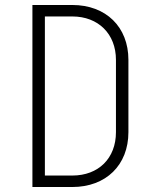

<svg xmlns="http://www.w3.org/2000/svg" viewBox="-20 -750 640 770"><path d="M110 0H270C405 0 495 -88 495 -220V-510C495 -642 405 -730 270 -730H110ZM160 -46V-684H270C374 -684 445 -614 445 -510V-220C445 -115 375 -46 270 -46Z"/></svg>

Font: JetBrains Mono Thin
Style: Regular
Weight: 100
Monospace: yes
Designer: Philipp Nurullin, Konstantin Bulenkov
Foundry: JetBrains
Version: Version 2.305